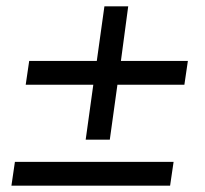

<svg xmlns="http://www.w3.org/2000/svg" viewBox="-20 -585 647 605"><path d="M326 -145 350 -318H561L572 -393H361L384 -565H309L285 -393H72L61 -318H274L250 -145ZM516 0 527 -75H27L16 0Z"/></svg>

Font: Plus Jakarta Sans
Style: Italic
Weight: 400
Italic angle: -8°
Designer: Gumpita Rahayu
Foundry: Tokotype
Version: Version 2.071;gftools[0.9.30]